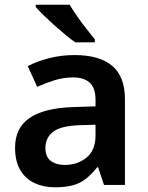

<svg xmlns="http://www.w3.org/2000/svg" viewBox="-20 -786 628 816"><path d="M297 -552Q402 -552 456.5 -506.5Q511 -461 511 -364V0H422L397 -75H393Q370 -46 345.5 -26.5Q321 -7 289.5 1.5Q258 10 213 10Q165 10 126.5 -8Q88 -26 66 -63.5Q44 -101 44 -158Q44 -242 105.5 -284.5Q167 -327 292 -331L386 -334V-361Q386 -413 361 -435Q336 -457 291 -457Q250 -457 212 -445Q174 -433 138 -417L98 -505Q138 -526 189.5 -539Q241 -552 297 -552ZM320 -254Q237 -251 205 -225.5Q173 -200 173 -157Q173 -119 196 -102Q219 -85 255 -85Q310 -85 348 -116.5Q386 -148 386 -210V-256ZM276 -766Q289 -744 308 -716.5Q327 -689 347.5 -663.5Q368 -638 383 -619V-606H300Q281 -619 257.5 -638.5Q234 -658 209.5 -680Q185 -702 164.5 -722Q144 -742 132 -756V-766Z"/></svg>

Font: Noto Sans Hebrew SemiBold
Style: Regular
Weight: 600
Designer: Monotype Design Team
Foundry: Monotype Imaging Inc.
Version: Version 2.003